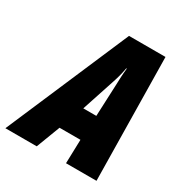

<svg xmlns="http://www.w3.org/2000/svg" viewBox="-225 -844 924 971"><g transform="rotate(30 237.0 -358.5)"><path d="M-58 0H125L178 -139H300L296 0H474L463 -717H250ZM233 -284 295 -472C306 -505 314 -533 320 -568H323C319 -531 318 -501 317 -469L309 -284Z"/></g></svg>

Font: Noto Sans ExtraCondensed Black
Style: Italic
Weight: 900
Width: 2
Italic angle: -12°
Designer: Monotype Design Team
Foundry: Monotype Imaging Inc.
Version: Version 2.013